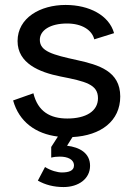

<svg xmlns="http://www.w3.org/2000/svg" viewBox="-20 -542 536 776"><path d="M466 -152C466 -255 378 -280 292 -299C191 -321 141 -335 141 -381C141 -419 182 -447 251 -447C312 -447 352 -420 361 -383L441 -408C421 -480 341 -522 245 -522C143 -522 51 -470 51 -376C51 -286 139 -250 224 -233C326 -213 376 -201 376 -145C376 -93 328 -63 252 -63C183 -63 133 -91 115 -165L33 -136C57 -50 124 -1 214 10L187 52V95C199 92 210 91 222 91C253 91 279 102 279 127C279 149 256 155 230 155C213 155 186 148 162 133L133 188C163 205 197 214 237 214C297 214 344 181 344 128C344 76 301 53 251 47L273 12C388 6 466 -53 466 -152Z"/></svg>

Font: Alpha Lyrae Medium
Style: Regular
Weight: 500
Designer: Nikolay Petroussenko, Plamen Motev
Foundry: Fontfabric LLC
Version: Version 1.000;hotconv 1.0.109;makeotfexe 2.5.65596